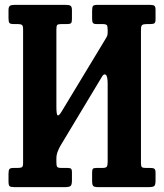

<svg xmlns="http://www.w3.org/2000/svg" viewBox="-20 -770 674 790"><path d="M423 -647.5Q423 -662.5 419.2 -666.8Q415.5 -671 401 -671H378Q366 -671 362.5 -675.5Q359 -680 359 -692.5V-726Q359 -741.5 363 -745.8Q367 -750 382 -750H597Q609.5 -750 614.8 -746.5Q620 -743 620 -729.5V-690Q620 -678.5 615.8 -674.8Q611.5 -671 598.5 -671H585Q569.5 -671 564.8 -667Q560 -663 560 -647.5V-98.5Q560 -87 563.2 -83Q566.5 -79 578.5 -79H598.5Q610.5 -79 615.2 -75.5Q620 -72 620 -59.5V-27.5Q620 -8.5 614.2 -4.2Q608.5 0 590.5 0H385Q368.5 0 363.8 -4.5Q359 -9 359 -26V-59.5Q359 -71.5 362 -75.2Q365 -79 376.5 -79H402Q415 -79 419 -83.8Q423 -88.5 423 -103.5V-425Q423 -457 415 -462.5Q407 -468 399 -453.5L228.5 -170Q223 -160.5 217.5 -146.8Q212 -133 212 -117.5V-102Q212 -89 215 -84Q218 -79 232 -79H256.5Q268 -79 272 -76Q276 -73 276 -61V-27.5Q276 -9 270 -4.5Q264 0 246.5 0H39.5Q24 0 19.5 -4Q15 -8 15 -24V-54.5Q15 -69 18.5 -74Q22 -79 36 -79H50.5Q64.5 -79 69.8 -81.8Q75 -84.5 75 -98.5V-650.5Q75 -663.5 70.5 -667.2Q66 -671 53 -671H37Q22 -671 18.5 -675.8Q15 -680.5 15 -696V-728.5Q15 -742 20.8 -746Q26.5 -750 39.5 -750H250Q263.5 -750 269.8 -746.5Q276 -743 276 -728.5V-691.5Q276 -678.5 272.2 -674.8Q268.5 -671 256 -671H232Q219 -671 215.5 -667.2Q212 -663.5 212 -649.5V-331Q212 -298.5 217.2 -295.5Q222.5 -292.5 233.5 -311L414 -609.5Q417.5 -615 420.2 -620.5Q423 -626 423 -636Z"/></svg>

Font: Besley* Condensed Semi
Style: Regular
Weight: 600
Width: 3
Designer: Owen Earl
Foundry: indestructible type*
Version: Version 3.000; ttfautohint (v1.8.3)